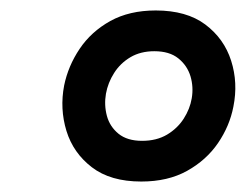

<svg xmlns="http://www.w3.org/2000/svg" viewBox="-20 -748 470 367"><path d="M250 -401Q191.1 -401 155.6 -428.3Q120 -455.6 107 -497.8Q94.1 -540.1 102.6 -584.6Q110.2 -621.8 132.2 -654.6Q154.3 -687.5 190.8 -707.8Q227.3 -728 277.7 -728Q336.6 -728 372.5 -701.1Q408.3 -674.2 421.8 -632Q435.3 -589.7 426.1 -544.1Q419 -507.2 396.7 -474.5Q374.3 -441.8 337.6 -421.4Q301 -401 250 -401ZM251.6 -478.8Q279.2 -478.8 299.2 -490.6Q319.1 -502.5 331.1 -521.1Q343.1 -539.8 346.5 -560.1Q350.2 -581.6 344.1 -602.2Q337.9 -622.7 320.9 -636.4Q303.9 -650.1 275 -650.1Q248.8 -650.1 229.4 -638.7Q210 -627.2 198.2 -608.6Q186.3 -590 182.5 -568.8Q178.8 -547.2 184.3 -526.6Q189.9 -505.9 206.6 -492.3Q223.3 -478.8 251.6 -478.8Z"/></svg>

Font: Reddit Sans
Style: Italic
Weight: 400
Italic angle: -11.25°
Designer: Stephen Hutchings
Version: Version 1.013